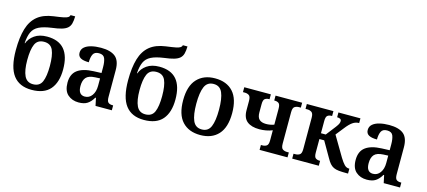

<svg xmlns="http://www.w3.org/2000/svg" viewBox="-58 -1290 4047 1820"><g transform="rotate(15 1965.0 -380.0)"><path d="M283 10Q163 10 103 -69Q43 -148 43 -316Q43 -441 68.5 -526Q94 -611 151.5 -658Q209 -705 306 -718Q368 -726 400 -732.5Q432 -739 444.5 -748Q457 -757 459 -770H504Q503 -727 495.5 -699Q488 -671 468 -653.5Q448 -636 412 -625.5Q376 -615 319 -608Q239 -597 194 -574.5Q149 -552 130 -510Q111 -468 107 -401H111Q128 -449 175.5 -482.5Q223 -516 298 -516Q524 -516 524 -254Q524 -127 465 -58.5Q406 10 283 10ZM283 -45Q348 -45 371 -98.5Q394 -152 394 -253Q394 -356 370.5 -408.5Q347 -461 283 -461Q219 -461 195.5 -408.5Q172 -356 172 -253Q172 -152 197.5 -98.5Q223 -45 283 -45Z M745 10Q681 10 638.5 -27.5Q596 -65 596 -145Q596 -229 649.5 -269Q703 -309 807 -313L884 -316V-373Q884 -427 871 -459Q858 -491 813 -491Q770 -491 755.5 -461.5Q741 -432 741 -383Q687 -383 660 -398.5Q633 -414 633 -448Q633 -482 657.5 -503.5Q682 -525 724.5 -535.5Q767 -546 819 -546Q913 -546 960 -508Q1007 -470 1007 -376V-115Q1007 -74 1021 -61Q1035 -48 1063 -48H1070V0H910L894 -75H888Q863 -32 831 -11Q799 10 745 10ZM788 -59Q831 -59 857.5 -95.5Q884 -132 884 -190V-263L837 -261Q773 -258 748 -229.5Q723 -201 723 -146Q723 -59 788 -59Z M1385 10Q1265 10 1205 -69Q1145 -148 1145 -316Q1145 -441 1170.5 -526Q1196 -611 1253.5 -658Q1311 -705 1408 -718Q1470 -726 1502 -732.5Q1534 -739 1546.5 -748Q1559 -757 1561 -770H1606Q1605 -727 1597.5 -699Q1590 -671 1570 -653.5Q1550 -636 1514 -625.5Q1478 -615 1421 -608Q1341 -597 1296 -574.5Q1251 -552 1232 -510Q1213 -468 1209 -401H1213Q1230 -449 1277.5 -482.5Q1325 -516 1400 -516Q1626 -516 1626 -254Q1626 -127 1567 -58.5Q1508 10 1385 10ZM1385 -45Q1450 -45 1473 -98.5Q1496 -152 1496 -253Q1496 -356 1472.5 -408.5Q1449 -461 1385 -461Q1321 -461 1297.5 -408.5Q1274 -356 1274 -253Q1274 -152 1299.5 -98.5Q1325 -45 1385 -45Z M1939 10Q1825 10 1761.5 -59Q1698 -128 1698 -268Q1698 -407 1762.5 -476.5Q1827 -546 1939 -546Q2053 -546 2116 -477Q2179 -408 2179 -268Q2179 -129 2115.5 -59.5Q2052 10 1939 10ZM1939 -45Q2002 -45 2026 -102Q2050 -159 2050 -268Q2050 -377 2025.5 -434Q2001 -491 1939 -491Q1876 -491 1851.5 -434Q1827 -377 1827 -268Q1827 -159 1852 -102Q1877 -45 1939 -45Z M2520 0V-48H2535Q2559 -48 2576 -59.5Q2593 -71 2593 -113V-212Q2564 -200 2531 -194Q2498 -188 2466 -188Q2388 -188 2345.5 -222Q2303 -256 2303 -332V-422Q2303 -465 2285.5 -476.5Q2268 -488 2245 -488H2226V-536H2487V-488H2481Q2458 -488 2442 -476.5Q2426 -465 2426 -423V-342Q2426 -295 2448 -274Q2470 -253 2515 -253Q2534 -253 2554.5 -256.5Q2575 -260 2593 -267V-423Q2593 -465 2577.5 -476.5Q2562 -488 2540 -488H2533V-536H2794V-488H2776Q2752 -488 2734 -476.5Q2716 -465 2716 -422V-114Q2716 -71 2734 -59.5Q2752 -48 2776 -48H2794V0Z M2840 0V-48H2858Q2882 -48 2900 -59.5Q2918 -71 2918 -114V-422Q2918 -464 2900 -476Q2882 -488 2858 -488H2840V-536H3101V-488H3095Q3071 -488 3056 -476Q3041 -464 3041 -423V-303H3088L3163 -400Q3182 -425 3187 -438.5Q3192 -452 3192 -462Q3192 -489 3150 -489V-536H3366V-490Q3331 -490 3302 -469.5Q3273 -449 3239 -405L3177 -327L3294 -129Q3318 -90 3338 -69Q3358 -48 3384 -48H3388V0H3374Q3328 0 3297.5 -3Q3267 -6 3246 -16Q3225 -26 3208.5 -45Q3192 -64 3174 -97L3088 -246H3041V-113Q3041 -71 3056.5 -59.5Q3072 -48 3095 -48H3101V0Z M3573 10Q3509 10 3466.5 -27.5Q3424 -65 3424 -145Q3424 -229 3477.5 -269Q3531 -309 3635 -313L3712 -316V-373Q3712 -427 3699 -459Q3686 -491 3641 -491Q3598 -491 3583.5 -461.5Q3569 -432 3569 -383Q3515 -383 3488 -398.5Q3461 -414 3461 -448Q3461 -482 3485.5 -503.5Q3510 -525 3552.5 -535.5Q3595 -546 3647 -546Q3741 -546 3788 -508Q3835 -470 3835 -376V-115Q3835 -74 3849 -61Q3863 -48 3891 -48H3898V0H3738L3722 -75H3716Q3691 -32 3659 -11Q3627 10 3573 10ZM3616 -59Q3659 -59 3685.5 -95.5Q3712 -132 3712 -190V-263L3665 -261Q3601 -258 3576 -229.5Q3551 -201 3551 -146Q3551 -59 3616 -59Z"/></g></svg>

Font: Noto Serif SemiCondensed SemiBold
Style: Regular
Weight: 600
Width: 4
Designer: Monotype Design Team
Foundry: Monotype Imaging Inc.
Version: Version 2.013; ttfautohint (v1.8.4.7-5d5b)